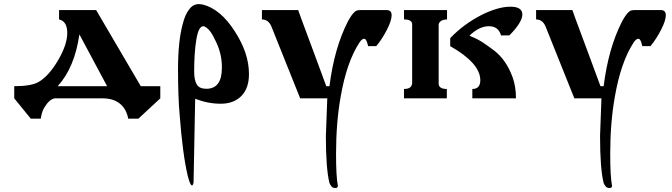

<svg xmlns="http://www.w3.org/2000/svg" viewBox="-20 -482 3293 941"><path d="M608.4 99.6Q599.6 51.8 567.4 25.9Q535.2 0 483.4 0H249Q222.7 3.9 199.2 42Q185.5 61.5 179.7 99.6H130.9L49.8 0V-59.6Q130.9 -59.6 167 -79.1Q217.8 -107.4 263.7 -185.1Q309.6 -262.7 309.6 -320.3Q309.6 -377.9 269.5 -386.7V-432.6H451.2L669.9 -59.6H765.6V0L658.2 99.6ZM262.7 -59.6H504.9L369.1 -313.5Q345.7 -150.4 262.7 -59.6Z M991.2 -46.9Q1067.4 -46.9 1067.4 -149.4V-159.2Q1066.4 -226.6 1031.2 -292Q1018.6 -319.3 1002.9 -336.9Q985.4 -353.5 976.6 -353.5Q953.1 -353.5 942.4 -289.1Q931.6 -224.6 931.6 -130.9Q931.6 -89.8 944.3 -68.4Q957 -46.9 991.2 -46.9ZM936.5 2 928.7 411.1V412.1Q925.8 426.8 920.9 426.8Q912.1 426.8 900.4 380.9Q875 274.4 860.4 80.1Q852.5 -7.8 852.5 -143.1Q852.5 -278.3 875 -362.3Q886.7 -410.2 906.2 -434.6Q924.8 -461.9 955.1 -461.9Q960.9 -461.9 972.7 -460Q1060.5 -438.5 1130.9 -328.1Q1200.2 -221.7 1200.2 -119.1Q1200.2 -48.8 1162.6 -11.2Q1125 26.4 1062 26.4Q999 26.4 936.5 2Z M1577.1 184.6 1584 0H1451.2L1309.6 -353.5Q1294.9 -386.7 1263.7 -386.7V-432.6H1441.4Q1441.4 -430.7 1457 -389.2Q1472.7 -347.7 1520.5 -218.3Q1568.4 -88.9 1579.1 -59.6H1594.7Q1618.2 -246.1 1684.6 -376Q1704.1 -413.1 1720.7 -425.8Q1727.5 -432.6 1748 -432.6H1875Q1899.4 -432.6 1899.4 -407.2Q1899.4 -381.8 1877 -337.4Q1854.5 -293 1824.2 -255.9H1784.2Q1776.4 -292 1765.1 -292Q1753.9 -292 1742.2 -274.4Q1678.7 -177.7 1649.4 -6.8Q1627 119.1 1627 273.4Q1627 382.8 1635.7 427.7V429.7Q1635.7 439.5 1623 439.5Q1610.4 439.5 1603.5 430.2Q1596.7 420.9 1594.7 415Q1577.1 344.7 1577.1 184.6Z M1960 -45.9Q2000 -45.9 2000 -77.1V-362.3Q2000 -386.7 1960 -386.7V-432.6H2170.9V-386.7Q2134.8 -385.7 2129.9 -362.3V-69.3Q2132.8 -45.9 2169.9 -45.9V0H1960ZM2476.6 -308.6H2435.5Q2422.9 -353.5 2376 -353.5Q2329.1 -353.5 2281.2 -307.6Q2281.2 -306.6 2310.5 -293.9Q2339.8 -281.2 2400.4 -235.4Q2460.9 -189.5 2492.2 -103.5Q2508.8 -57.6 2508.8 0H2294.9V-45.9Q2334 -45.9 2334 -88.9Q2334 -171.9 2186.5 -255.9V-294.9Q2251 -363.3 2342.8 -410.2Q2422.9 -449.2 2481.4 -449.2Q2540 -449.2 2540 -411.1Q2540 -373 2476.6 -308.6Z M2920.9 184.6 2927.7 0H2794.9L2653.3 -353.5Q2638.7 -386.7 2607.4 -386.7V-432.6H2785.2Q2785.2 -430.7 2800.8 -389.2Q2816.4 -347.7 2864.3 -218.3Q2912.1 -88.9 2922.9 -59.6H2938.5Q2961.9 -246.1 3028.3 -376Q3047.9 -413.1 3064.5 -425.8Q3071.3 -432.6 3091.8 -432.6H3218.8Q3243.2 -432.6 3243.2 -407.2Q3243.2 -381.8 3220.7 -337.4Q3198.2 -293 3168 -255.9H3127.9Q3120.1 -292 3108.9 -292Q3097.7 -292 3085.9 -274.4Q3022.5 -177.7 2993.2 -6.8Q2970.7 119.1 2970.7 273.4Q2970.7 382.8 2979.5 427.7V429.7Q2979.5 439.5 2966.8 439.5Q2954.1 439.5 2947.3 430.2Q2940.4 420.9 2938.5 415Q2920.9 344.7 2920.9 184.6Z"/></svg>

Font: Menaion Unicode
Style: Regular
Weight: 400
Designer: Aleksandr Andreev
Foundry: Ponomar Technologies, Inc.
Version: 2.0